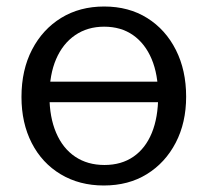

<svg xmlns="http://www.w3.org/2000/svg" viewBox="-20 -560 639 590"><path d="M497 -246H101V-309H497ZM299 10Q224 10 166.5 -24.5Q109 -59 77.5 -120.5Q46 -182 46 -262Q46 -345 78.5 -407.5Q111 -470 168 -505Q225 -540 300 -540Q376 -540 432.5 -504.5Q489 -469 520.5 -406.5Q552 -344 552 -263Q552 -183 520 -121.5Q488 -60 431.5 -25Q375 10 299 10ZM301 -53Q353 -53 390 -78.5Q427 -104 446.5 -151.5Q466 -199 466 -265Q466 -331 446 -378.5Q426 -426 389 -452Q352 -478 300 -478Q249 -478 211 -452Q173 -426 152.5 -378.5Q132 -331 132 -265Q132 -200 152.5 -152Q173 -104 211 -78.5Q249 -53 301 -53Z"/></svg>

Font: Libre Franklin
Style: Regular
Weight: 400
Designer: Pablo Impallari, Rodrigo Fuenzalida, Nhung Nguyen
Foundry: Impallari Type
Version: Version 3.000